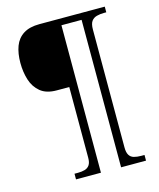

<svg xmlns="http://www.w3.org/2000/svg" viewBox="-127 -849 866 1049"><g transform="rotate(-15 306.0 -324.5)"><path d="M171 111V79H191Q213 79 230 74Q247 69 256.5 55Q266 41 266 14V-386H195Q137 -386 103.5 -413.5Q70 -441 56 -485.5Q42 -530 42 -582Q42 -636 57 -676Q72 -716 106.5 -738Q141 -760 197 -760H567V-728H554Q532 -728 513 -723Q494 -718 483 -703Q472 -688 472 -656V11Q472 39 481 54Q490 69 507.5 74Q525 79 549 79H567V111H426V-723H312V111Z"/></g></svg>

Font: Noto Serif Khmer Light
Style: Regular
Weight: 300
Version: Version 2.003